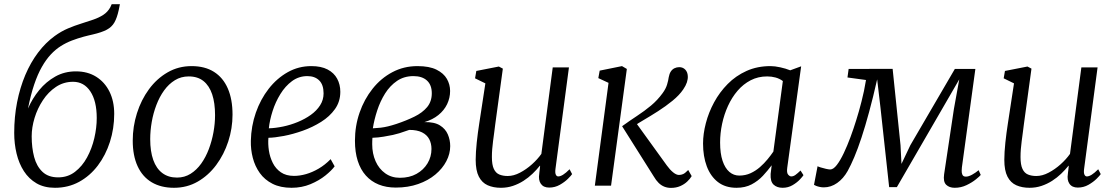

<svg xmlns="http://www.w3.org/2000/svg" viewBox="-20 -882 5300 912"><path d="M549.5 -862 544 -834.5Q536 -797.5 523.5 -775.5Q511 -753.5 487 -740.8Q463 -728 419.5 -718Q410.5 -716 400.2 -713.5Q390 -711 378.5 -708Q349 -700 321.5 -689.5Q294 -679 269 -663.2Q244 -647.5 221.5 -623.5Q199 -599.5 179 -564.5Q159 -529.5 142.5 -480.8Q126 -432 113 -366.5Q133.5 -414 166.2 -454Q199 -494 242.8 -518.5Q286.5 -543 340.5 -543Q396 -543 436.8 -517.5Q477.5 -492 500 -446.8Q522.5 -401.5 522.5 -341Q522.5 -271.5 502.2 -208.2Q482 -145 444.8 -95.8Q407.5 -46.5 355.8 -18.2Q304 10 241 10Q190 10 153.5 -11.2Q117 -32.5 93.5 -69Q70 -105.5 58.8 -152.2Q47.5 -199 47.5 -250.5Q47.5 -327 61.2 -396.5Q75 -466 100.2 -525.8Q125.5 -585.5 161 -632.5Q196.5 -679.5 240 -711Q271 -733.5 303 -747Q335 -760.5 365.8 -770Q396.5 -779.5 423.2 -788.8Q450 -798 470.8 -811.5Q491.5 -825 504 -847.5L510.5 -862ZM327 -493.5Q282 -493.5 245.8 -469.2Q209.5 -445 183.8 -406Q158 -367 144.2 -321.8Q130.5 -276.5 130.5 -234.5Q130.5 -180.5 142.2 -136.2Q154 -92 181.8 -65.8Q209.5 -39.5 256.5 -39.5Q302 -39.5 336.2 -65.8Q370.5 -92 393.5 -134.2Q416.5 -176.5 428 -225.8Q439.5 -275 439.5 -321.5Q439.5 -402 409.2 -447.8Q379 -493.5 327 -493.5Z M890 -568Q953 -568 996.2 -540.8Q1039.5 -513.5 1062 -462Q1084.5 -410.5 1084.5 -337.5Q1084.5 -272 1064.2 -210Q1044 -148 1007 -98.2Q970 -48.5 919 -19.2Q868 10 806.5 10Q744.5 10 700.5 -16.2Q656.5 -42.5 633.5 -92.8Q610.5 -143 610.5 -214Q610.5 -281 630.5 -344.2Q650.5 -407.5 687.5 -458Q724.5 -508.5 776 -538.2Q827.5 -568 890 -568ZM876.5 -519Q840 -519 810.8 -501Q781.5 -483 759.5 -452.5Q737.5 -422 722.8 -383.2Q708 -344.5 700.8 -302.8Q693.5 -261 693.5 -221Q693.5 -163 708 -122.2Q722.5 -81.5 751 -60Q779.5 -38.5 821 -38.5Q856.5 -38.5 885.2 -56.5Q914 -74.5 935.8 -105Q957.5 -135.5 972 -174Q986.5 -212.5 994 -254Q1001.5 -295.5 1001.5 -335Q1001.5 -393 987.8 -434Q974 -475 946.5 -497Q919 -519 876.5 -519Z M1569.5 -92Q1555.5 -72.5 1525.8 -48.5Q1496 -24.5 1454.8 -7.2Q1413.5 10 1365 10Q1312 10 1274.5 -9Q1237 -28 1214 -60.2Q1191 -92.5 1180.8 -132.2Q1170.5 -172 1171.5 -213Q1173 -283 1195.2 -346.8Q1217.5 -410.5 1256.2 -460.2Q1295 -510 1346.5 -539Q1398 -568 1458.5 -568Q1505.5 -568 1536 -552Q1566.5 -536 1581.5 -508.2Q1596.5 -480.5 1596.5 -446Q1596.5 -399.5 1571.2 -364Q1546 -328.5 1505.2 -303Q1464.5 -277.5 1418 -261Q1371.5 -244.5 1328 -236.2Q1284.5 -228 1255 -227.5Q1252.5 -198.5 1257.2 -167Q1262 -135.5 1275.8 -108Q1289.5 -80.5 1314.2 -63.5Q1339 -46.5 1376.5 -46.5Q1404 -46.5 1433.8 -55Q1463.5 -63.5 1493.5 -81Q1523.5 -98.5 1550.5 -126ZM1440 -520.5Q1399.5 -520.5 1367.2 -496.8Q1335 -473 1311.8 -435.2Q1288.5 -397.5 1274.8 -354.5Q1261 -311.5 1257 -272.5Q1289 -273.5 1324.8 -281Q1360.5 -288.5 1394.5 -302.5Q1428.5 -316.5 1456.2 -336.2Q1484 -356 1500.5 -381.8Q1517 -407.5 1517 -438.5Q1517 -479.5 1496.2 -500Q1475.5 -520.5 1440 -520.5Z M1860 9Q1814.5 9 1778.8 -5.5Q1743 -20 1717.8 -48.2Q1692.5 -76.5 1679.2 -118Q1666 -159.5 1666 -213.5Q1666 -283.5 1688 -347Q1710 -410.5 1749.8 -460.5Q1789.5 -510.5 1843.8 -539.2Q1898 -568 1963 -568Q2019.5 -568 2053.5 -551Q2087.5 -534 2102.8 -507.2Q2118 -480.5 2118 -450Q2118 -417 2103.8 -387.2Q2089.5 -357.5 2062.2 -335.5Q2035 -313.5 1996 -302Q2043 -303 2069.5 -286.5Q2096 -270 2107.2 -243.5Q2118.5 -217 2118.5 -188Q2118.5 -151.5 2100.2 -116.5Q2082 -81.5 2048 -53Q2014 -24.5 1966.2 -7.8Q1918.5 9 1860 9ZM1879.5 -37.5Q1925 -37.5 1958.5 -56.2Q1992 -75 2010.8 -106.2Q2029.5 -137.5 2029.5 -174.5Q2029.5 -200.5 2018.8 -221Q2008 -241.5 1984.8 -253.2Q1961.5 -265 1924 -265Q1917 -263 1904.8 -258.5Q1892.5 -254 1877.2 -249.2Q1862 -244.5 1846 -241Q1826.5 -237 1802 -232.8Q1777.5 -228.5 1749 -227.5Q1748.5 -219.5 1748.2 -211.8Q1748 -204 1748 -197Q1748 -152.5 1764 -116.2Q1780 -80 1809.8 -58.8Q1839.5 -37.5 1879.5 -37.5ZM1751 -272.5Q1771.5 -273.5 1788.5 -275.5Q1805.5 -277.5 1823 -281.8Q1840.5 -286 1862 -293Q1910 -309 1948.2 -327.8Q1986.5 -346.5 2008.8 -373.2Q2031 -400 2031 -439Q2031 -478.5 2008 -499.5Q1985 -520.5 1944 -520.5Q1899.5 -520.5 1866 -497.8Q1832.5 -475 1809.2 -438Q1786 -401 1771.8 -357.5Q1757.5 -314 1751 -272.5Z M2359.5 10Q2323.5 10 2296.5 -2Q2269.5 -14 2254.5 -43Q2239.5 -72 2239.5 -123Q2239.5 -140.5 2240.8 -161.2Q2242 -182 2244.5 -205Q2247 -228 2250 -251.2Q2253 -274.5 2256.5 -296L2285.5 -486L2236.5 -510L2242.5 -545L2349.5 -566L2368.5 -556L2332.5 -292Q2330 -270.5 2327.2 -250.5Q2324.5 -230.5 2322 -211.5Q2319.5 -192.5 2318 -173.8Q2316.5 -155 2316.5 -136Q2316.5 -99 2325.8 -79.5Q2335 -60 2352 -53Q2369 -46 2391.5 -46Q2420 -46 2450 -61.8Q2480 -77.5 2506.8 -101.5Q2533.5 -125.5 2551.5 -151L2605.5 -562H2682.5L2618.5 -80Q2616 -61.5 2620 -52.8Q2624 -44 2631.5 -44Q2641.5 -44 2654.5 -52Q2667.5 -60 2685.5 -78L2697.5 -55Q2693.5 -48.5 2678 -33Q2662.5 -17.5 2639.2 -4.2Q2616 9 2588.5 9Q2561.5 9 2549 -9Q2536.5 -27 2541.5 -57Q2541.5 -58.5 2542 -62.5Q2542.5 -66.5 2543.2 -72Q2544 -77.5 2544.5 -83.2Q2545 -89 2545.5 -94L2544.5 -95Q2529 -75.5 2509.5 -56.8Q2490 -38 2466.5 -23Q2443 -8 2416.2 1Q2389.5 10 2359.5 10Z M2805.5 0 2870.5 -488.5 2822 -511 2828.5 -546.5 2934.5 -568 2957.5 -554.5 2882.5 0ZM3167 10.5Q3150.5 10.5 3135.8 4.8Q3121 -1 3108.5 -13.2Q3096 -25.5 3085 -44.5L2935 -282.5Q2971 -308.5 3006 -331.5Q3041 -354.5 3072 -380.2Q3103 -406 3127 -439Q3142.5 -460 3148.5 -480Q3154.5 -500 3156.5 -515.5Q3159.5 -532 3166.5 -542.5Q3173.5 -553 3184 -558Q3194.5 -563 3206.5 -563Q3223.5 -563 3234.8 -551.5Q3246 -540 3247 -521Q3248 -507 3242.8 -491Q3237.5 -475 3225.5 -457.5Q3207 -430 3174.5 -403.5Q3142 -377 3106 -354Q3070 -331 3039.2 -313Q3008.5 -295 2993.5 -284.5L2991.5 -312L3147.5 -96Q3162 -76 3177.2 -63.5Q3192.5 -51 3205 -51Q3215 -51 3224.5 -55Q3234 -59 3249 -74.5L3265.5 -45.5Q3258 -32.5 3244.2 -19.5Q3230.5 -6.5 3211 2Q3191.5 10.5 3167 10.5Z M3719.5 -86Q3716 -61.5 3723.5 -52.8Q3731 -44 3738.5 -44Q3748.5 -44 3758.5 -51.2Q3768.5 -58.5 3782.5 -72L3796.5 -50Q3793 -44 3779.5 -29.5Q3766 -15 3744.8 -2.5Q3723.5 10 3697.5 10Q3670.5 10 3654.5 -5Q3638.5 -20 3640.5 -56L3645.5 -97Q3627 -72 3604 -47.2Q3581 -22.5 3550.2 -6.2Q3519.5 10 3478.5 10Q3425.5 10 3390.2 -17.2Q3355 -44.5 3337.2 -92Q3319.5 -139.5 3319.5 -200Q3319.5 -246 3332.8 -297Q3346 -348 3372 -396Q3398 -444 3436.5 -483Q3475 -522 3526 -545Q3577 -568 3640 -568Q3660.5 -568 3686.5 -562.2Q3712.5 -556.5 3733.5 -548L3785.5 -567ZM3698.5 -497Q3683 -508.5 3664 -513.8Q3645 -519 3624 -519Q3581 -519 3545.8 -500.8Q3510.5 -482.5 3483.5 -451Q3456.5 -419.5 3438 -379Q3419.5 -338.5 3410 -293.8Q3400.5 -249 3400.5 -205Q3400.5 -153 3412.2 -118Q3424 -83 3444.5 -65.5Q3465 -48 3491.5 -48Q3520.5 -48 3545 -59.2Q3569.5 -70.5 3589.8 -88.2Q3610 -106 3626 -125.5Q3642 -145 3653.5 -162Z M4515 10Q4489 10 4474.2 -4.5Q4459.5 -19 4464.5 -54L4511 -364L4536.5 -505L4455.5 -365L4240 7H4203.5L4162.5 -368.5L4146.5 -505Q4127 -418.5 4108.2 -349.8Q4089.5 -281 4072 -228Q4054.5 -175 4038 -136Q4021.5 -97 4006.5 -70Q3986 -33.5 3956.5 -12.8Q3927 8 3893 8Q3884 8 3874.2 6Q3864.5 4 3856.8 1Q3849 -2 3846.5 -4L3863.5 -92.5Q3866 -90.5 3878 -86.8Q3890 -83 3903.5 -80Q3917 -77 3923.5 -77Q3938.5 -77 3955 -98.5Q3971.5 -120 3988 -154.8Q4004.5 -189.5 4019.8 -230.8Q4035 -272 4047 -311Q4053.5 -331.5 4059.8 -353.8Q4066 -376 4072.2 -400Q4078.5 -424 4083.8 -449.5Q4089 -475 4093.5 -502L4005.5 -514L4011 -554.5L4220 -555L4257.5 -192L4262 -103.5L4304 -192L4515.5 -554.5H4613L4549 -87Q4548.5 -81.5 4548 -71Q4547.5 -60.5 4551.5 -51.8Q4555.5 -43 4568 -43Q4580.5 -43 4597 -52Q4613.5 -61 4628.5 -73.5L4638.5 -51Q4633.5 -44.5 4615.2 -29.8Q4597 -15 4570.8 -2.5Q4544.5 10 4515 10Z M4870.5 10Q4834.5 10 4807.5 -2Q4780.5 -14 4765.5 -43Q4750.5 -72 4750.5 -123Q4750.5 -140.5 4751.8 -161.2Q4753 -182 4755.5 -205Q4758 -228 4761 -251.2Q4764 -274.5 4767.5 -296L4796.5 -486L4747.5 -510L4753.5 -545L4860.5 -566L4879.5 -556L4843.5 -292Q4841 -270.5 4838.2 -250.5Q4835.5 -230.5 4833 -211.5Q4830.5 -192.5 4829 -173.8Q4827.5 -155 4827.5 -136Q4827.5 -99 4836.8 -79.5Q4846 -60 4863 -53Q4880 -46 4902.5 -46Q4931 -46 4961 -61.8Q4991 -77.5 5017.8 -101.5Q5044.5 -125.5 5062.5 -151L5116.5 -562H5193.5L5129.5 -80Q5127 -61.5 5131 -52.8Q5135 -44 5142.5 -44Q5152.5 -44 5165.5 -52Q5178.5 -60 5196.5 -78L5208.5 -55Q5204.5 -48.5 5189 -33Q5173.5 -17.5 5150.2 -4.2Q5127 9 5099.5 9Q5072.5 9 5060 -9Q5047.5 -27 5052.5 -57Q5052.5 -58.5 5053 -62.5Q5053.5 -66.5 5054.2 -72Q5055 -77.5 5055.5 -83.2Q5056 -89 5056.5 -94L5055.5 -95Q5040 -75.5 5020.5 -56.8Q5001 -38 4977.5 -23Q4954 -8 4927.2 1Q4900.5 10 4870.5 10Z"/></svg>

Font: Merriweather Light
Style: Italic
Weight: 300
Italic angle: -7.8°
Designer: Eben Sorkin
Foundry: Eben Sorkin
Version: Version 2.101